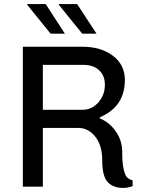

<svg xmlns="http://www.w3.org/2000/svg" viewBox="-20 -915 710 941"><path d="M204 -895 298 -750H228L113 -892L114 -895ZM358 -895 453 -750H383L268 -892L269 -895ZM384 -686Q474 -686 533 -642Q592 -598 592 -523Q592 -392 469 -340V-335Q516 -316 547.5 -271Q579 -226 579 -170Q579 -115 586 -85.5Q593 -56 602 -46.5Q611 -37 630 -31V-3Q608 6 583 6Q535 6 508 -22.5Q481 -51 481 -130Q481 -202 447 -245Q413 -288 364 -288H190V0H92V-686ZM389 -597H190V-377H385Q430 -377 462 -413Q494 -449 494 -500Q494 -544 466 -570.5Q438 -597 389 -597Z"/></svg>

Font: Chivo
Style: Regular
Weight: 400
Designer: Hector Gatti
Foundry: Omnibus-Type
Version: Version 1.007;PS 001.007;hotconv 1.0.88;makeotf.lib2.5.64775